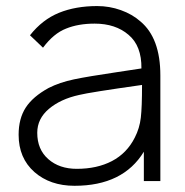

<svg xmlns="http://www.w3.org/2000/svg" viewBox="-20 -598 612 634"><path d="M455 0V-97Q386.5 15.5 226 15.5Q145.5 15.5 93.5 -30Q41.5 -76 41.5 -153Q41.5 -206.5 65 -242.8Q88.5 -279 140.5 -307.5Q177 -326 224.5 -336Q248.5 -341 283.2 -346.8Q318 -352.5 364.5 -359.5L447 -372Q448 -446.5 404.5 -483Q361.5 -520 292.5 -520Q238.5 -520 198 -503.5Q157 -487.5 122 -440.5L79 -481.5Q120 -533.5 175 -555.8Q230 -578 301 -578Q341.5 -578 379.2 -564.5Q417 -551 444 -527Q509.5 -472 509.5 -349V0ZM449 -317.5Q275.5 -293 241.5 -284.5Q180 -271 141.5 -238.5Q103 -206 103 -159.5Q103 -104.5 139.5 -72.5Q176 -40.5 233.5 -40.5Q300.5 -40.5 349.8 -66.2Q399 -92 425 -143.5Q441 -174.5 445 -209.5Q447 -227 448 -253.8Q449 -280.5 449 -317.5Z"/></svg>

Font: Russisch Sans Light
Style: Regular
Weight: 300
Designer: Michael Sharanda (font) & Cristiano Sobral (main changes)
Foundry: Michael Sharanda
Version: Version 2.00;September 8, 2020;FontCreator 13.0.0.2681 64-bi